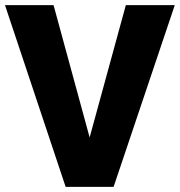

<svg xmlns="http://www.w3.org/2000/svg" viewBox="-21 -731 704 751"><path d="M329.6 -193.4 471.2 -710.9H662.6L423.3 0H235.8L-1.5 -710.9H188.5Z"/></svg>

Font: Roboto Black
Style: Regular
Weight: 900
Designer: Google
Version: Version 2.134; 2016